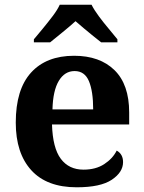

<svg xmlns="http://www.w3.org/2000/svg" viewBox="-20 -786 611 816"><path d="M306 10Q179 10 113 -62.5Q47 -135 47 -265Q47 -406 112 -477.5Q177 -549 295 -549Q404 -549 466.5 -488Q529 -427 529 -308V-257H201Q204 -157 238.5 -111Q273 -65 335 -65Q387 -65 423 -88.5Q459 -112 476 -146Q503 -131 503 -97Q503 -54 455 -22Q407 10 306 10ZM376 -321Q376 -398 358 -441Q340 -484 297 -484Q255 -484 230 -442.5Q205 -401 203 -321ZM124 -619Q140 -638 161.5 -664Q183 -690 203.5 -717Q224 -744 234 -766H369Q380 -744 400 -717Q420 -690 442 -664Q464 -638 479 -619V-606H410Q396 -617 376 -633Q356 -649 336 -666Q316 -683 301 -696Q279 -676 246.5 -649.5Q214 -623 193 -606H124Z"/></svg>

Font: Noto Serif Tibetan
Style: Bold
Weight: 700
Designer: Monotype Design Team
Foundry: Monotype Imaging Inc.
Version: Version 2.103; ttfautohint (v1.8.4.7-5d5b)